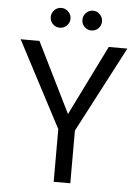

<svg xmlns="http://www.w3.org/2000/svg" viewBox="-59 -920 698 966"><g transform="rotate(5 290.5 -437.5)"><path d="M249 0V-266L21 -700H116L291 -346L466 -700H560L333 -266V0ZM212 -775Q191 -775 176.5 -789.5Q162 -804 162 -825Q162 -845 176.5 -860Q191 -875 212 -875Q232 -875 247 -860Q262 -845 262 -825Q262 -804 247 -789.5Q232 -775 212 -775ZM372 -775Q351 -775 336.5 -789.5Q322 -804 322 -825Q322 -845 336.5 -860Q351 -875 372 -875Q392 -875 406.5 -860Q421 -845 421 -825Q421 -804 406.5 -789.5Q392 -775 372 -775Z"/></g></svg>

Font: DM Sans 9pt
Style: Regular
Weight: 400
Designer: Colophon Foundry, Jonny Pinhorn
Foundry: Colophon Foundry
Version: Version 4.004;gftools[0.9.30]